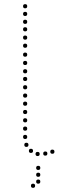

<svg xmlns="http://www.w3.org/2000/svg" viewBox="-20 -750 282 924"><path d="M164 68Q154 68 154 58Q154 48 164 48Q174 48 174 58Q174 68 164 68ZM164 101Q154 101 154 91Q154 81 164 81Q174 81 174 91Q174 101 164 101ZM164 134Q154 134 154 124Q154 114 164 114Q174 114 174 124Q174 134 164 134ZM139 154Q129 154 129 144Q129 134 139 134Q149 134 149 144Q149 154 139 154ZM232 -10Q222 -10 222 -20Q222 -30 232 -30Q242 -30 242 -20Q242 -10 232 -10ZM101 -241Q91 -241 91 -251Q91 -261 101 -261Q111 -261 111 -251Q111 -241 101 -241ZM101 -201Q91 -201 91 -211Q91 -221 101 -221Q111 -221 111 -211Q111 -201 101 -201ZM101 -161Q91 -161 91 -171Q91 -181 101 -181Q111 -181 111 -171Q111 -161 101 -161ZM101 -121Q91 -121 91 -131Q91 -141 101 -141Q111 -141 111 -131Q111 -121 101 -121ZM101 -81Q91 -81 91 -91Q91 -101 101 -101Q111 -101 111 -91Q111 -81 101 -81ZM107 -43Q97 -43 97 -53Q97 -63 107 -63Q117 -63 117 -53Q117 -43 107 -43ZM129 -14Q119 -14 119 -24Q119 -34 129 -34Q139 -34 139 -24Q139 -14 129 -14ZM101 -559Q91 -559 91 -569Q91 -579 101 -579Q111 -579 111 -569Q111 -559 101 -559ZM101 -520Q91 -520 91 -530Q91 -540 101 -540Q111 -540 111 -530Q111 -520 101 -520ZM101 -477Q91 -477 91 -487Q91 -497 101 -497Q111 -497 111 -487Q111 -477 101 -477ZM101 -397Q91 -397 91 -407Q91 -417 101 -417Q111 -417 111 -407Q111 -397 101 -397ZM101 -360Q91 -360 91 -370Q91 -380 101 -380Q111 -380 111 -370Q111 -360 101 -360ZM101 -320Q91 -320 91 -330Q91 -340 101 -340Q111 -340 111 -330Q111 -320 101 -320ZM101 -280Q91 -280 91 -290Q91 -300 101 -300Q111 -300 111 -290Q111 -280 101 -280ZM101 -710Q91 -710 91 -720Q91 -730 101 -730Q111 -730 111 -720Q111 -710 101 -710ZM101 -673Q91 -673 91 -683Q91 -693 101 -693Q111 -693 111 -683Q111 -673 101 -673ZM101 -635Q91 -635 91 -645Q91 -655 101 -655Q111 -655 111 -645Q111 -635 101 -635ZM101 -599Q91 -599 91 -609Q91 -619 101 -619Q111 -619 111 -609Q111 -599 101 -599ZM101 -437Q91 -437 91 -447Q91 -457 101 -457Q111 -457 111 -447Q111 -437 101 -437ZM161 1Q151 1 151 -9Q151 -19 161 -19Q171 -19 171 -9Q171 1 161 1ZM198 -1Q188 -1 188 -11Q188 -21 198 -21Q208 -21 208 -11Q208 -1 198 -1Z"/></svg>

Font: Raleway Dots
Style: Regular
Weight: 400
Designer: Matt McInerney, Pablo Impallari, Rodrigo Fuenzalida, Brenda Gallo
Foundry: Matt McInerney, Pablo Impallari, Rodrigo Fuenzalida, Brenda Gallo
Version: Version 1.000